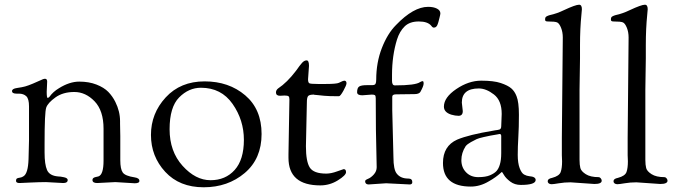

<svg xmlns="http://www.w3.org/2000/svg" viewBox="-20 -776 2869 814"><path d="M248 0C260.7 0 267 -4.3 267 -13C267 -18.3 261.8 -22.2 251.5 -24.5C241.2 -26.8 232.7 -28 226 -28C202 -30 186.5 -39 179.5 -55C172.5 -71 169 -95.7 169 -129V-167C169 -255.7 171.3 -306.7 176 -320C180.7 -333.3 193.7 -347.7 215 -363C236.3 -378.3 263 -386 295 -386C327 -386 355.7 -372.8 381 -346.5C406.3 -320.2 419 -281.3 419 -230V-95C419 -55 411.7 -32.7 397 -28L384 -25C376 -23 372 -19 372 -13C372 -4.3 378.7 0 392 0L469 -4L551 1C564.3 1 571 -2.3 571 -9C571 -17 564.3 -22 551 -24C524.3 -28 507.5 -34.8 500.5 -44.5C493.5 -54.2 490 -71.7 490 -97V-199L489 -252V-262C489 -290 482.3 -317.3 469 -344C461 -360 451 -374.2 439 -386.5C427 -398.8 410.3 -409.2 389 -417.5C367.7 -425.8 343.3 -430 316 -430C288.7 -430 260 -420.7 230 -402C213.3 -392 200 -380 190 -366C187.3 -362.7 184.7 -361 182 -361C179.3 -361 178 -369.7 178 -387L180 -430C180 -438 177 -442 171 -442H169C166.3 -442 160.8 -440 152.5 -436C144.2 -432 133.2 -427.2 119.5 -421.5C105.8 -415.8 94.8 -411.8 86.5 -409.5C78.2 -407.2 66.8 -405 52.5 -403C38.2 -401 31 -396.7 31 -390C31 -382.7 37.3 -379 50 -379H60C73.3 -379 83.8 -375.3 91.5 -368C99.2 -360.7 103 -346.3 103 -325V-181C103 -168.3 102.3 -141.8 101 -101.5C99.7 -61.2 92.7 -37 80 -29C75.3 -25.7 70.5 -23.7 65.5 -23C60.5 -22.3 56.3 -21.3 53 -20C49.7 -18.7 48 -15 48 -9C48 -3 53 0 63 0L106 -2C134.7 -3.3 157.7 -4 175 -4Z M680.5 -47.5C720.8 -3.8 775.2 18 843.5 18C911.8 18 969.8 -2.2 1017.5 -42.5C1065.2 -82.8 1089 -138 1089 -208C1089 -278 1065.8 -332.7 1019.5 -372C973.2 -411.3 915.8 -431 847.5 -431C779.2 -431 724.2 -408.3 682.5 -363C640.8 -317.7 620 -264.7 620 -204C620 -143.3 640.2 -91.2 680.5 -47.5ZM739.5 -363C766.5 -390.3 797.3 -404 832 -404C889.3 -404 934 -381.2 966 -335.5C998 -289.8 1014 -239 1014 -183C1014 -127 1001 -84.5 975 -55.5C949 -26.5 914.8 -12 872.5 -12C830.2 -12 790.7 -32.3 754 -73C717.3 -113.7 699 -165.3 699 -228C699 -290.7 712.5 -335.7 739.5 -363Z M1186 -371C1194.7 -371 1200.3 -370 1203 -368C1205.7 -366 1207 -361.7 1207 -355L1203 -122V-107C1203 -29 1248 10 1338 10C1364.7 10 1389.5 2.8 1412.5 -11.5C1435.5 -25.8 1447 -37.3 1447 -46C1447 -54.7 1443.7 -59 1437 -59C1435.7 -59 1426.5 -55.8 1409.5 -49.5C1392.5 -43.2 1377 -40 1363 -40C1327.7 -40 1304.5 -48.5 1293.5 -65.5C1282.5 -82.5 1277 -112.7 1277 -156L1281 -342C1281 -356 1282.8 -365 1286.5 -369C1290.2 -373 1298.3 -375 1311 -375L1313 -374C1314.3 -374 1316.5 -373.8 1319.5 -373.5C1322.5 -373.2 1326 -372.8 1330 -372.5C1334 -372.2 1342 -371.3 1354 -370C1366 -368.7 1387 -368 1417 -368C1421 -368 1427.3 -375.8 1436 -391.5C1444.7 -407.2 1449 -417.7 1449 -423C1449 -430.3 1445.7 -434 1439 -434C1436.3 -434 1429 -431 1417 -425C1410.3 -421.7 1392 -420 1362 -420H1327C1307 -420 1295.2 -421 1291.5 -423C1287.8 -425 1286 -430.7 1286 -440L1290 -497C1290 -512.3 1286.7 -520 1280 -520C1273.3 -520 1266.8 -516.5 1260.5 -509.5C1254.2 -502.5 1245.7 -491.3 1235 -476C1209.7 -442.7 1184.3 -417.7 1159 -401C1153 -396.3 1150 -390.7 1150 -384C1150 -374.7 1155.7 -370 1167 -370Z M1556 -375C1562.7 -375 1567.2 -374.2 1569.5 -372.5C1571.8 -370.8 1573 -366.3 1573 -359C1573 -262.3 1574 -181.3 1576 -116C1576.7 -94.7 1577 -78.3 1577 -67C1577 -55.7 1573 -45.5 1565 -36.5C1557 -27.5 1548.8 -21.3 1540.5 -18C1532.2 -14.7 1528 -11.3 1528 -8C1528 1.3 1533 6 1543 6L1617 1L1717 6C1724.3 6 1728 2.7 1728 -4C1728 -14 1722.3 -19 1711 -19C1689 -19 1672.7 -26 1662 -40C1652.7 -51.3 1648 -74.7 1648 -110L1643 -308V-366C1643 -372.7 1648.3 -376 1659 -376L1737 -377C1749.7 -377 1758 -380 1762 -386C1771.3 -402.7 1776 -414.5 1776 -421.5C1776 -428.5 1774.7 -432 1772 -432C1769.3 -432 1765.7 -430.7 1761 -428C1748.3 -418.7 1712.7 -414 1654 -414C1646 -414 1642 -420.3 1642 -433V-458C1642 -512.7 1649 -562.7 1663 -608C1670.3 -631.3 1681.2 -650 1695.5 -664C1709.8 -678 1729.8 -685 1755.5 -685C1781.2 -685 1799 -678.7 1809 -666C1812.3 -661.3 1815.7 -659 1819 -659C1822.3 -659 1825 -659.7 1827 -661C1828.3 -661.7 1829.5 -662.7 1830.5 -664C1831.5 -665.3 1832.3 -666.5 1833 -667.5C1833.7 -668.5 1834.3 -670 1835 -672C1835.7 -674 1836.3 -675.8 1837 -677.5C1837.7 -679.2 1838.3 -681.3 1839 -684L1843.5 -701.5C1845.8 -710.5 1847 -716.3 1847 -719C1847 -727.7 1842.2 -734.5 1832.5 -739.5C1822.8 -744.5 1810.3 -747 1795 -747C1753.7 -747 1708.3 -721.3 1659 -670C1635 -646 1615 -613.5 1599 -572.5C1583 -531.5 1575 -486.7 1575 -438C1575 -430 1574 -424.2 1572 -420.5C1570 -416.8 1565 -415 1557 -415H1536C1519.3 -415 1508.2 -413 1502.5 -409C1496.8 -405 1494 -397 1494 -385C1494 -376.3 1501.3 -372 1516 -372Z M1976 15C2002 15 2027.3 7.7 2052 -7C2062.7 -13 2072.2 -19 2080.5 -25C2088.8 -31 2095.3 -36.2 2100 -40.5C2104.7 -44.8 2107.3 -47 2108 -47C2108.7 -47 2111.7 -42.5 2117 -33.5C2122.3 -24.5 2131.2 -15.3 2143.5 -6C2155.8 3.3 2170.7 8 2188 8C2230 8 2251 1 2251 -13C2251 -22.3 2242 -27.7 2224 -29C2216.7 -29.7 2209.3 -32 2202 -36C2194.7 -40 2188.3 -49.2 2183 -63.5C2177.7 -77.8 2175 -96.3 2175 -119C2175 -141.7 2175.8 -166.8 2177.5 -194.5C2179.2 -222.2 2180 -253.8 2180 -289.5C2180 -325.2 2176.7 -351.3 2170 -368C2164.7 -382 2157.2 -393.2 2147.5 -401.5C2137.8 -409.8 2123 -417.3 2103 -424C2083 -430.7 2055.3 -434 2020 -434C1984.7 -434 1949.5 -422.2 1914.5 -398.5C1879.5 -374.8 1862 -350 1862 -324C1862 -308 1872.3 -296.7 1893 -290C1904.3 -286.7 1914.7 -285 1924 -285C1936 -285 1942 -291.7 1942 -305L1938 -341C1938 -381 1962 -401 2010 -401C2030.7 -401 2052 -392.5 2074 -375.5C2096 -358.5 2107 -331 2107 -293L2105 -241C2105 -233.7 2102.7 -229 2098 -227C2096 -226.3 2093.2 -225.7 2089.5 -225C2085.8 -224.3 2082.3 -223.8 2079 -223.5C2075.7 -223.2 2073 -222.7 2071 -222C2002.3 -210.7 1951.3 -198 1918 -184C1878 -166 1858 -133 1858 -85C1858 -18.3 1897.3 15 1976 15ZM2098 -208C2102.7 -208 2105 -205 2105 -199V-127C2105 -107 2103 -90.7 2099 -78C2095.7 -66.7 2091 -57.7 2085 -51C2079 -44.3 2069.8 -38.3 2057.5 -33C2045.2 -27.7 2028.5 -25 2007.5 -25C1986.5 -25 1969.3 -31.8 1956 -45.5C1942.7 -59.2 1936 -76.3 1936 -97C1936 -117.7 1942 -137.3 1954 -156C1958.7 -162 1966.2 -167.8 1976.5 -173.5C1986.8 -179.2 1994.8 -183.3 2000.5 -186C2006.2 -188.7 2016.3 -191.7 2031 -195C2045.7 -198.3 2055 -200.3 2059 -201L2088 -206Z M2362 -192V-118L2363 -92C2363 -72.7 2361 -57.5 2357 -46.5C2353 -35.5 2341 -27.3 2321 -22C2314.3 -20.7 2309.5 -18.8 2306.5 -16.5C2303.5 -14.2 2302 -11.2 2302 -7.5C2302 -3.8 2303.5 -0.8 2306.5 1.5C2309.5 3.8 2313.5 5 2318.5 5C2323.5 5 2333.8 3.7 2349.5 1C2365.2 -1.7 2381.7 -3 2399 -3L2500 4C2520.7 4 2531 -0.7 2531 -10C2531 -13.3 2529.7 -16.7 2527 -20C2524.3 -23.3 2521.3 -25 2518 -25C2494.7 -25 2476.5 -29.2 2463.5 -37.5C2450.5 -45.8 2442.8 -54.5 2440.5 -63.5C2438.2 -72.5 2437 -84 2437 -98V-396L2439 -529V-585C2439 -631.7 2441 -674.7 2445 -714C2446.3 -726.7 2447 -734.3 2447 -737C2447 -749.7 2443 -756 2435 -756C2425 -756 2403.7 -748.3 2371 -733C2350.3 -723 2330.3 -716 2311 -712C2306.3 -710.7 2302.3 -709.2 2299 -707.5C2295.7 -705.8 2293.5 -704 2292.5 -702C2291.5 -700 2291 -696.7 2291 -692C2291 -687.3 2294.7 -685 2302 -685C2322.7 -685 2336 -683.7 2342 -681C2348 -678.3 2353.5 -670.8 2358.5 -658.5C2363.5 -646.2 2366 -632.3 2366 -617Z M2641 -192V-118L2642 -92C2642 -72.7 2640 -57.5 2636 -46.5C2632 -35.5 2620 -27.3 2600 -22C2593.3 -20.7 2588.5 -18.8 2585.5 -16.5C2582.5 -14.2 2581 -11.2 2581 -7.5C2581 -3.8 2582.5 -0.8 2585.5 1.5C2588.5 3.8 2592.5 5 2597.5 5C2602.5 5 2612.8 3.7 2628.5 1C2644.2 -1.7 2660.7 -3 2678 -3L2779 4C2799.7 4 2810 -0.7 2810 -10C2810 -13.3 2808.7 -16.7 2806 -20C2803.3 -23.3 2800.3 -25 2797 -25C2773.7 -25 2755.5 -29.2 2742.5 -37.5C2729.5 -45.8 2721.8 -54.5 2719.5 -63.5C2717.2 -72.5 2716 -84 2716 -98V-396L2718 -529V-585C2718 -631.7 2720 -674.7 2724 -714C2725.3 -726.7 2726 -734.3 2726 -737C2726 -749.7 2722 -756 2714 -756C2704 -756 2682.7 -748.3 2650 -733C2629.3 -723 2609.3 -716 2590 -712C2585.3 -710.7 2581.3 -709.2 2578 -707.5C2574.7 -705.8 2572.5 -704 2571.5 -702C2570.5 -700 2570 -696.7 2570 -692C2570 -687.3 2573.7 -685 2581 -685C2601.7 -685 2615 -683.7 2621 -681C2627 -678.3 2632.5 -670.8 2637.5 -658.5C2642.5 -646.2 2645 -632.3 2645 -617Z"/></svg>

Font: Sorts Mill Goudy
Style: Regular
Weight: 400
Version: Version 003.101